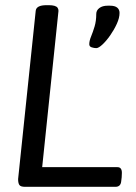

<svg xmlns="http://www.w3.org/2000/svg" viewBox="-20 -722 524 742"><path d="M168 -702Q182 -702 190.5 -699.5Q199 -697 202.5 -692Q206 -687 206 -680L143 -76H434Q451 -76 451 -54Q451 -37 448 -18.5Q445 0 426 0H77Q60 0 55 -7Q50 -14 50 -30L118 -680Q120 -702 160 -702ZM405 -700Q424 -700 433 -692.5Q442 -685 442 -672Q442 -653 431.5 -630Q421 -607 406 -585.5Q391 -564 376 -550Q361 -536 352 -536Q344 -536 334.5 -539Q325 -542 325 -551Q325 -564 332 -581Q339 -598 345.5 -619.5Q352 -641 352 -668Q352 -682 364 -691Q376 -700 396 -700Z"/></svg>

Font: Asap VF Beta
Style: Italic
Weight: 400
Italic angle: -6°
Designer: Pablo Cosgaya
Foundry: Pablo Cosgaya
Version: Version 1.007